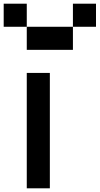

<svg xmlns="http://www.w3.org/2000/svg" viewBox="-20 -1020 540 1040"><path d="M0 -875V-1000H125V-875ZM125 0V-625H250V0ZM125 -875H375V-750H125ZM375 -875V-1000H500V-875Z"/></svg>

Font: GalmuriMono7 Regular
Style: Regular
Weight: 400
Designer: Lee Minseo (quiple)
Version: Version 2.399;hotconv 1.1.1;makeotfexe 2.6.0 DEVELOPMENT